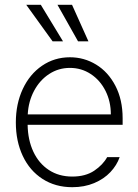

<svg xmlns="http://www.w3.org/2000/svg" viewBox="-20 -780 585 811"><path d="M46.9 -262.7Q46.9 -341.3 76.2 -404.1Q105.5 -466.8 157.7 -502.4Q210 -538.1 275.4 -538.1Q335.4 -538.1 386.2 -507.1Q437 -476.1 467.5 -417.5Q498 -358.9 498 -280.3V-252.9H96.7Q97.7 -189 120.8 -139.4Q144 -89.8 186.3 -62Q228.5 -34.2 285.2 -34.2Q341.3 -34.2 378.2 -59.1Q415 -84 432.6 -116.2H485.4Q473.6 -82 446.3 -53Q418.9 -23.9 377.7 -6.6Q336.4 10.7 285.2 10.7Q213.9 10.7 159.7 -24.2Q105.5 -59.1 76.2 -121.3Q46.9 -183.6 46.9 -262.7ZM448.2 -296.9Q448.2 -351.6 425.5 -396.5Q402.8 -441.4 363.3 -467.3Q323.7 -493.2 275.4 -493.2Q227.1 -493.2 187.5 -467.3Q147.9 -441.4 124 -396.5Q100.1 -351.6 97.2 -296.9ZM90.8 -759.8H152.3L246.1 -605.5H202.1ZM222.7 -759.8H284.2L353.5 -605.5H309.6Z"/></svg>

Font: Pretendard ExtraLight
Style: Regular
Weight: 200
Designer: Base glyphs from Inter by Rasmus Andersson; Hangeul glyphs from Noto Sans CJK(Source Han Sans) by Jang Soo-young and Kan
Foundry: Kil Hyung-jin
Version: Version 1.309